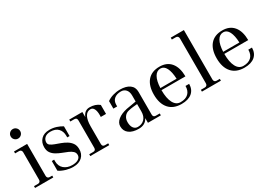

<svg xmlns="http://www.w3.org/2000/svg" viewBox="-4 -1504 3156 2279"><g transform="rotate(-30 1574.0 -364.5)"><path d="M142 -608Q115 -608 96 -627Q77 -646 77 -673Q77 -700 96 -719Q115 -738 142 -738Q169 -738 188 -719Q207 -700 207 -673Q207 -646 188 -627Q169 -608 142 -608ZM22 0V-25H77Q93 -25 102.5 -35Q112 -45 112 -62V-437Q112 -454 102.5 -464Q93 -474 77 -474H22V-500H202V-62Q202 -45 211.5 -35Q221 -25 237 -25H272V0Z M541 11Q494 11 441.5 -4.5Q389 -20 354 -45V-178H386V-156Q386 -89 430 -51.5Q474 -14 541 -14Q597 -14 627 -34Q657 -54 657 -87Q657 -118 635.5 -138Q614 -158 579.5 -172.5Q545 -187 507 -201.5Q469 -216 434.5 -236Q400 -256 378.5 -286.5Q357 -317 357 -365Q357 -429 397.5 -471Q438 -513 513 -513Q563 -513 608 -498Q653 -483 685 -462V-329H653V-351Q653 -413 617 -450.5Q581 -488 513 -488Q462 -488 434.5 -463Q407 -438 407 -400Q407 -376 428.5 -360.5Q450 -345 483.5 -333Q517 -321 555 -307Q593 -293 627 -272.5Q661 -252 683.5 -221Q706 -190 707 -142Q709 -73 665 -31Q621 11 541 11Z M779 0V-25H834Q869 -25 869 -62V-437Q869 -474 834 -474H779V-500H959V-430Q989 -506 1059 -506Q1139 -506 1191 -463V-340H1119Q1119 -346 1119.5 -353Q1120 -360 1120 -365Q1120 -421 1104 -451Q1088 -481 1059 -481H1058Q1010 -481 984.5 -435Q959 -389 959 -303V-62Q959 -25 994 -25H1039V0Z M1442 8Q1358 8 1310.5 -27.5Q1263 -63 1263 -127Q1263 -177 1309.5 -214.5Q1356 -252 1435 -269Q1475 -277 1509 -281.5Q1543 -286 1569 -292V-373Q1569 -426 1543.5 -454.5Q1518 -483 1477 -483Q1419 -483 1384.5 -454.5Q1350 -426 1350 -373V-351H1298V-454Q1333 -480 1380.5 -494Q1428 -508 1477 -508Q1561 -508 1608.5 -473.5Q1656 -439 1656 -374V-63Q1656 -26 1691 -26H1746V0H1569V-64Q1532 8 1442 8ZM1363 -127Q1363 -75 1384.5 -46Q1406 -17 1442 -17Q1499 -17 1534 -53.5Q1569 -90 1569 -157V-257Q1542 -254 1510 -251Q1478 -248 1443 -239Q1408 -231 1385.5 -201Q1363 -171 1363 -127Z M2029 7Q1917 7 1857 -61.5Q1797 -130 1797 -254Q1797 -376 1854.5 -442.5Q1912 -509 2019 -509Q2120 -509 2174.5 -443Q2229 -377 2230 -255H1902V-254Q1902 -142 1935 -80Q1968 -18 2029 -18Q2099 -18 2136.5 -54Q2174 -90 2174 -156H2224Q2223 -78 2172.5 -35.5Q2122 7 2029 7ZM2019 -484Q1967 -484 1937 -432Q1907 -380 1903 -283H2125Q2121 -379 2094 -431.5Q2067 -484 2019 -484Z M2309 0V-25H2364Q2380 -25 2389.5 -35Q2399 -45 2399 -62V-677Q2399 -694 2389.5 -704Q2380 -714 2364 -714H2309V-740H2489V-62Q2489 -45 2498.5 -35Q2508 -25 2524 -25H2569V0Z M2890 7Q2778 7 2718 -61.5Q2658 -130 2658 -254Q2658 -376 2715.5 -442.5Q2773 -509 2880 -509Q2981 -509 3035.5 -443Q3090 -377 3091 -255H2763V-254Q2763 -142 2796 -80Q2829 -18 2890 -18Q2960 -18 2997.5 -54Q3035 -90 3035 -156H3085Q3084 -78 3033.5 -35.5Q2983 7 2890 7ZM2880 -484Q2828 -484 2798 -432Q2768 -380 2764 -283H2986Q2982 -379 2955 -431.5Q2928 -484 2880 -484Z"/></g></svg>

Font: Bentinck
Style: Regular
Weight: 400
Designer: Jörg Drees
Foundry: Jörg Drees
Version: Version 1.000; ttfautohint (v1.8.4.7-5d5b)